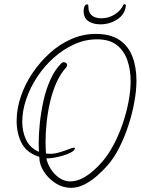

<svg xmlns="http://www.w3.org/2000/svg" viewBox="-20 -887 676 923"><path d="M321 16Q282 16 247.5 -6Q213 -28 191 -62Q169 -96 169 -132V-133Q108 -152 84 -199Q60 -246 60 -306Q60 -363 80 -422.5Q100 -482 136 -535.5Q172 -589 219.5 -632Q267 -675 323.5 -699.5Q380 -724 440 -724Q511 -724 554 -695Q597 -666 616.5 -615Q636 -564 636 -499Q636 -453 626 -397.5Q616 -342 597.5 -285Q579 -228 553.5 -177.5Q528 -127 497 -92Q477 -69 448.5 -43.5Q420 -18 387.5 -1Q355 16 321 16ZM318 -15Q347 -15 376 -30Q405 -45 430 -67.5Q455 -90 472 -110Q502 -145 527 -192.5Q552 -240 570 -293Q588 -346 598 -398.5Q608 -451 608 -497Q608 -551 592.5 -596.5Q577 -642 542 -670Q507 -698 446 -698Q390 -698 337 -674Q284 -650 238.5 -609.5Q193 -569 159 -517.5Q125 -466 106 -410Q87 -354 87 -301Q87 -255 105 -216Q123 -177 167 -157Q167 -168 166.5 -179Q166 -190 166 -200Q166 -242 171.5 -295Q177 -348 189 -402.5Q201 -457 222.5 -504.5Q244 -552 275 -583Q280 -588 287 -588Q293 -588 298 -584Q303 -580 303 -573L300 -565Q271 -534 251.5 -490Q232 -446 220.5 -396Q209 -346 204 -297Q199 -248 199 -207Q199 -193 199.5 -178Q200 -163 201 -149L212 -148Q235 -146 261.5 -153.5Q288 -161 308.5 -169Q329 -177 334 -177Q340 -177 340 -172Q337 -162 319 -153Q301 -144 278 -137.5Q255 -131 234 -128Q213 -125 203 -126Q208 -100 224.5 -74Q241 -48 265.5 -31.5Q290 -15 318 -15ZM463 -770Q427 -770 404.5 -785.5Q382 -801 382 -835Q382 -846 386 -856Q390 -866 400 -866Q405 -866 405 -854Q405 -826 422 -812.5Q439 -799 467 -799Q502 -799 531.5 -817.5Q561 -836 573 -864Q575 -867 578 -867Q585 -867 585 -860Q581 -818 544 -794Q507 -770 463 -770Z"/></svg>

Font: Licorice
Style: Regular
Weight: 400
Designer: Robert E. Leuschke
Foundry: Robert E. Leuschke
Version: Version 1.010; ttfautohint (v1.8.3)